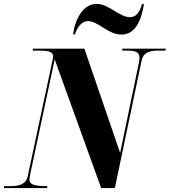

<svg xmlns="http://www.w3.org/2000/svg" viewBox="-61 -963 869 983"><path d="M561 -786C633 -786 663 -861 676 -942H666C654 -900 636 -875 604 -875C551 -875 496 -943 434 -943C364 -943 324 -866 313 -787H323C330 -813 352 -855 390 -855C441 -855 492 -786 561 -786ZM-41 0H180L182 -10H176C123 -10 90 -17 90 -41C90 -49 91 -57 95 -77L219 -659L457 0H527L664 -653C674 -699 712 -704 752 -704H786L788 -714H566L564 -704H590C636 -704 653 -694 653 -667C653 -660 652 -651 650 -641L554 -180L371 -714H108L106 -704H139C181 -704 211 -700 211 -674C211 -667 208 -656 204 -636L81 -61C72 -17 33 -10 -8 -10H-40Z"/></svg>

Font: Noto Serif Display Condensed Black
Style: Italic
Weight: 900
Width: 3
Italic angle: -12°
Designer: Monotype Design Team
Foundry: Monotype Imaging Inc.
Version: Version 2.009